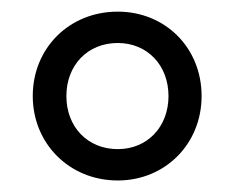

<svg xmlns="http://www.w3.org/2000/svg" viewBox="-20 -720 404 330"><path d="M182.4 -409.8C263.7 -409.8 326.5 -472.5 326.5 -554.9C326.5 -638.2 263.7 -700 182.4 -700C99 -700 36.3 -637.3 36.3 -554.9C36.3 -473.5 99 -409.8 182.4 -409.8ZM182.4 -463.7C130.4 -463.7 94.1 -502 94.1 -554.9C94.1 -607.8 130.4 -646.1 182.4 -646.1C233.3 -646.1 269.6 -607.8 269.6 -554.9C269.6 -502 233.3 -463.7 182.4 -463.7Z"/></svg>

Font: LL Pando Sans
Style: Regular
Weight: 400
Designer: Joshua Smith
Foundry: Joshua Smith
Version: Version 1.000;Glyphs 3.2.1 (3258)